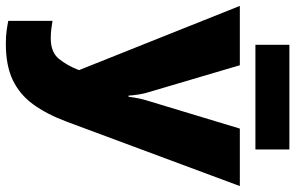

<svg xmlns="http://www.w3.org/2000/svg" viewBox="-196 -566 1001 651"><g transform="rotate(90 304.5 -240.5)"><path d="M-1 -553.2H200.2L293.9 -235.8Q296.9 -225.6 299.6 -208.5Q302.2 -191.4 303.2 -175.8H307.1Q309.6 -195.8 312.7 -210.7Q315.9 -225.6 318.8 -234.9L415 -553.2H609.9L391.1 35.2Q365.7 102.5 332.3 148.2Q298.8 193.8 249.8 217Q200.7 240.2 127.9 240.2Q101.6 240.2 82.8 237.5Q64 234.9 49.8 231.9V82Q60.5 84 76.2 85.9Q91.8 87.9 108.9 87.9Q156.2 87.9 178.5 60.3Q200.7 32.7 214.8 -2.9L216.8 -7.8ZM485.8 -721.2V-606H130.9V-721.2Z"/></g></svg>

Font: Open Sans ExtraBold
Style: Regular
Weight: 800
Designer: Monotype Design Team
Foundry: Monotype Imaging Inc.
Version: Version 3.003; ttfautohint (v1.8.4)